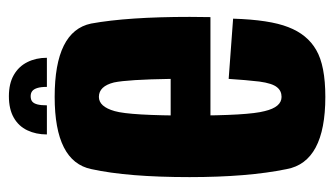

<svg xmlns="http://www.w3.org/2000/svg" viewBox="-180 -568 752 432"><g transform="rotate(-90 196.0 -352.0)"><path d="M194 4V-94.5Q171 -94.5 162 -132.5Q152 -169.5 152 -301Q152 -435.5 162 -470Q172 -505.5 194 -505.5Q218 -505.5 226.5 -471.5Q233 -440.5 234.5 -344H139.5V-254.5H373.5Q374 -277 374 -301Q374 -440.5 359 -523Q342 -605 194 -605Q48.5 -605 31.5 -522.5Q13.5 -440.5 13.5 -301.5Q13.5 -170.5 31.5 -83Q47.5 4 194 4ZM194 -94.5V4Q264.5 4 299.5 -16.5Q334.5 -36.5 351 -79.5Q367.5 -121.5 370 -203.5L234.5 -213.5Q232 -174.5 228.5 -144.5Q224.5 -115 215.5 -104.5Q207.5 -94.5 194 -94.5ZM195.5 -708Q166.5 -708 147.2 -697Q128 -686 118.8 -666.5Q109.5 -647 109.5 -622.5H175Q175 -635.5 177 -643.5Q179 -651.5 183.2 -655.2Q187.5 -659 195.5 -659Q202.5 -659 207 -655.5Q211.5 -652 214 -644Q216.5 -636 216.5 -622.5H282Q282 -647 272.2 -666.5Q262.5 -686 243.2 -697Q224 -708 195.5 -708Z"/></g></svg>

Font: Anybody ExtraCondensed
Style: Bold
Weight: 700
Width: 2
Version: Version 1.113;gftools[0.9.25]